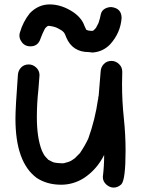

<svg xmlns="http://www.w3.org/2000/svg" viewBox="-20 -821 644 870"><path d="M495 29Q477 29 461.5 15Q446 1 446 -19Q452 -69 452 -119Q419 -53 360 -14Q312 16 257 16Q193 16 146 -15Q50 -86 50 -283Q50 -333 61 -480Q62 -501 75.5 -515Q89 -529 110 -529Q129 -529 144 -515Q159 -501 159 -480L154 -415Q147 -353 147 -290Q147 -196 170 -138Q174 -130 177 -124Q180 -118 185 -112Q186 -110 199 -97Q208 -92 218.5 -87Q229 -82 264 -81Q271 -81 278 -84Q297 -88 309 -97L322 -106H321L343 -128L344 -130Q365 -161 380 -193Q411 -279 424 -370Q425 -371 425 -374Q425 -383 427 -386L436 -496Q437 -517 450.5 -531Q464 -545 485 -545Q504 -545 519 -531Q534 -517 534 -496L533 -440Q533 -362 541 -287Q549 -212 549 -138Q549 -7 530 14Q514 29 495 29ZM399 -583Q394 -583 382 -585Q308 -585 280 -652Q272 -675 264 -679Q264 -681 242 -693Q227 -701 201 -704Q196 -704 192 -700Q183 -692 183 -690Q172 -669 164 -647Q153 -611 118 -611Q89 -611 75 -636Q68 -647 68 -660Q68 -666 70 -673Q84 -722 115 -761Q154 -801 205 -801Q259 -801 312 -766Q351 -739 363 -703L371 -686Q373 -685 375.5 -684.5Q378 -684 379 -683Q389 -681 400 -681Q400 -683 404 -683Q406 -686 408.5 -688Q411 -690 411.5 -691Q412 -692 413 -692.5Q414 -693 415 -695Q425 -713 425.5 -715Q426 -717 427 -719Q433 -736 436.5 -755Q440 -774 458 -783Q471 -789 484 -789Q531 -784 531 -739Q526 -672 479 -620Q446 -586 399 -583Z"/></svg>

Font: Bad Comic
Style: Regular
Weight: 400
Designer: GGBotNet
Foundry: f0n7
Version: 0.9